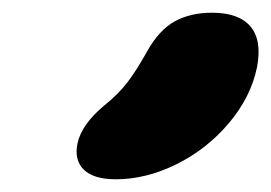

<svg xmlns="http://www.w3.org/2000/svg" viewBox="-20 -860 431 305"><path d="M164.1 -575.2Q128.9 -575.2 113.3 -590.3Q97.7 -605.5 103 -631.8Q109.4 -662.1 145 -691.9Q168 -710.4 182.4 -729.2Q196.8 -748 213.9 -778.8Q232.9 -812.5 257.8 -826.2Q282.7 -839.8 316.9 -839.8Q359.4 -839.8 377.9 -817.9Q396.5 -795.9 388.2 -752.9Q378.4 -705.6 343.5 -664.3Q308.6 -623 260.3 -599.1Q211.9 -575.2 164.1 -575.2Z"/></svg>

Font: Shantell Sans Normal
Style: Italic
Weight: 800
Italic angle: -11.31°
Designer: Stephen Nixon, Anya Danilova, Shantell Martin
Foundry: Arrow Type
Version: Version 1.006;[559af2be0]